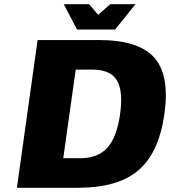

<svg xmlns="http://www.w3.org/2000/svg" viewBox="-20 -890 806 910"><path d="M759.3 -350.1Q733.4 -166 636.2 -83Q539.1 0 350.1 0H60.1L158.2 -700.2H448.2Q637.2 -700.2 711.2 -616.9Q785.2 -533.7 759.3 -350.1ZM418.5 -560.1H338.9L279.8 -140.1H359.9Q443.8 -140.1 489 -189.9Q534.2 -239.7 549.3 -350.1Q564.5 -460.4 533.4 -510.3Q502.4 -560.1 418.5 -560.1ZM622.1 -870.1 525.4 -750H345.2L282.2 -870.1H402.3L445.3 -819.8L502.4 -870.1Z"/></svg>

Font: Fivo Sans Heavy
Style: Regular
Weight: 900
Designer: Alexander Slobzheninov
Foundry: Alexander Slobzheninov
Version: 1.0